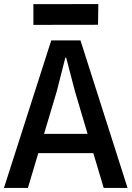

<svg xmlns="http://www.w3.org/2000/svg" viewBox="-24 -926 649 946"><path d="M-4.5 0 228.5 -727H372.5L604.5 0H487L422.5 -216L486.5 -171.5H139L176.5 -266.5H457.5L422 -217.5L345.5 -475.5L302 -642H298L255.5 -475.5L113.5 0ZM140.5 -803.5V-905.5L460.5 -906L459 -804Z"/></svg>

Font: Spline Sans Mono Medium
Style: Regular
Weight: 500
Monospace: yes
Version: Version 1.004